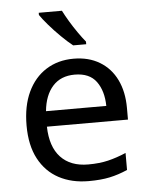

<svg xmlns="http://www.w3.org/2000/svg" viewBox="-54 -811 673 866"><g transform="rotate(-5 282.0 -378.0)"><path d="M292 -546Q360 -546 410 -516Q460 -486 486.5 -431.5Q513 -377 513 -304V-251H146Q148 -160 192.5 -112.5Q237 -65 317 -65Q368 -65 407.5 -74.5Q447 -84 489 -102V-25Q448 -7 408 1.5Q368 10 313 10Q236 10 178 -21Q120 -52 87.5 -113Q55 -174 55 -264Q55 -352 84.5 -415Q114 -478 167.5 -512Q221 -546 292 -546ZM291 -474Q228 -474 191.5 -433.5Q155 -393 148 -321H421Q420 -389 389 -431.5Q358 -474 291 -474ZM259 -766Q270 -744 286.5 -716.5Q303 -689 321.5 -662.5Q340 -636 355 -618V-606H296Q273 -624 244 -652.5Q215 -681 190.5 -709.5Q166 -738 154 -756V-766Z"/></g></svg>

Font: BC Sans
Style: Regular
Weight: 400
Designer: Monotype Design Team
Province of B.C.
Foundry: Monotype Imaging Inc.
Version: Version 2.000;GOOG;noto-source:20170915:90ef993387c0